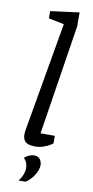

<svg xmlns="http://www.w3.org/2000/svg" viewBox="-98 -739 467 966"><g transform="rotate(10 135.5 -256.0)"><path d="M123 4Q102 4 88 -1Q74 -6 67 -17.5Q60 -29 60 -47Q60 -52 60.5 -57.5Q61 -63 62 -69L159 -627L80 -643V-680L227 -699V-627L139 -66H212V-27Q210 -25 197.5 -17.5Q185 -10 165.5 -3Q146 4 123 4ZM71 187Q83 173 90.5 154.5Q98 136 98 119Q98 106 93.5 93.5Q89 81 78 71Q90 59 103 54Q116 49 126 49Q148 49 157.5 62.5Q167 76 167 91Q167 116 149.5 143.5Q132 171 107 187Z"/></g></svg>

Font: Faustina
Style: Italic
Weight: 400
Italic angle: -8°
Designer: Alfonso Garcia
Foundry: http://www.omnibus-type.com
Version: Version 1.200